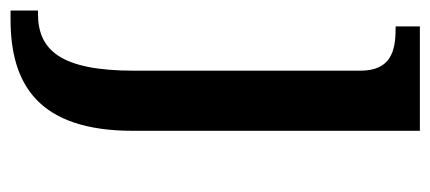

<svg xmlns="http://www.w3.org/2000/svg" viewBox="-255 -330 816 364"><g transform="rotate(90 153.0 -148.0)"><path d="M-9 240H8C131 240 219 187 219 8V-536H21V-490H25C68 -490 105 -481 105 -423V6C105 145 66 188 -3 188H-9Z"/></g></svg>

Font: Noto Naskh Arabic UI Medium
Style: Regular
Weight: 500
Designer: Monotype Design Team, David Williams, Mohamad Dakak and Nizar Qandah
Foundry: Monotype Imaging Inc.
Version: Version 2.014